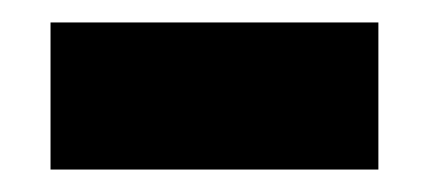

<svg xmlns="http://www.w3.org/2000/svg" viewBox="-20 -346 382 171"><path d="M317 -195V-326H25V-195Z"/></svg>

Font: UULA Sans
Style: Bold
Weight: 700
Designer: Mohamed Gaber, Laura Garcia Mut
Foundry: Kief Type Foundry
Version: Version 3.006;hotconv 1.0.109;makeotfexe 2.5.65596